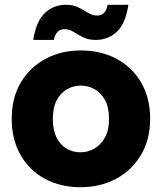

<svg xmlns="http://www.w3.org/2000/svg" viewBox="-20 -776 677 803"><path d="M316 7Q234 7 169 -27.5Q104 -62 66.5 -127Q29 -192 29 -279Q29 -367 67 -431Q105 -495 170.5 -530Q236 -565 318 -565Q401 -565 466.5 -530.5Q532 -496 570 -431.5Q608 -367 608 -279Q608 -192 569 -127Q530 -62 464 -27.5Q398 7 316 7ZM316 -139Q347 -139 374.5 -154.5Q402 -170 419 -201Q436 -232 436 -279Q436 -327 419 -357.5Q402 -388 375.5 -403Q349 -418 318 -418Q287 -418 260.5 -403Q234 -388 217.5 -357.5Q201 -327 201 -279Q201 -232 216.5 -201Q232 -170 258.5 -154.5Q285 -139 316 -139ZM380 -609Q350 -609 328 -620Q306 -631 288 -642.5Q270 -654 250 -654Q232 -654 221 -643Q210 -632 205 -609H119Q131 -687 167.5 -721.5Q204 -756 256 -756Q286 -756 308 -745Q330 -734 348 -722.5Q366 -711 386 -711Q404 -711 415 -722Q426 -733 430 -756H517Q505 -677 468.5 -643Q432 -609 380 -609Z"/></svg>

Font: Parkinsans Light
Style: Bold
Weight: 700
Version: Version 1.000